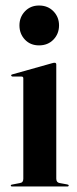

<svg xmlns="http://www.w3.org/2000/svg" viewBox="-20 -676 280 696"><path d="M184 -442.5V-28.5Q184 -21.5 187 -17.5Q190 -13.5 196 -12.5L223.5 -7.5Q226.5 -7 227.8 -6Q229 -5 229 -3.5Q229 -2 227.8 -1Q226.5 0 224.5 0H23Q21.5 0 20.2 -1Q19 -2 19 -3.5Q19 -4.5 20 -5.5Q21 -6.5 24 -7L52.5 -12.5Q59 -13.5 61.8 -17.5Q64.5 -21.5 64.5 -28V-392Q64.5 -395 63 -396.8Q61.5 -398.5 57.5 -398.5H25Q23 -399 21.8 -400Q20.5 -401 20.5 -402.5Q20.5 -404.5 21.8 -405.2Q23 -406 25 -406.5L167.5 -446.5Q172.5 -448 174.2 -448.2Q176 -448.5 178.5 -448.5Q181 -448.5 182.5 -446.8Q184 -445 184 -442.5ZM121.5 -511.5Q90 -511.5 70.2 -532.5Q50.5 -553.5 50.5 -584Q50.5 -614 70.5 -635Q90.5 -656 121.5 -656Q153.5 -656 173.8 -635Q194 -614 194 -584Q194 -553.5 173.8 -532.5Q153.5 -511.5 121.5 -511.5Z"/></svg>

Font: Fraunces 120pt SemiBold
Style: Regular
Weight: 600
Version: Version 1.000;[b76b70a41]